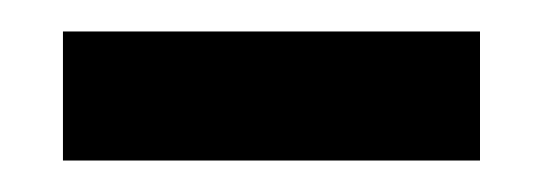

<svg xmlns="http://www.w3.org/2000/svg" viewBox="-20 -682 345 122"><path d="M285 -662V-580H20V-662Z"/></svg>

Font: Mukta Malar ExtraBold
Style: Regular
Weight: 800
Designer: Aadarsh Rajan, Girish Dalvi, Yashodeep Gholap
Foundry: Ek Type
Version: Version 2.538;PS 1.000;hotconv 16.6.51;makeotf.lib2.5.65220;